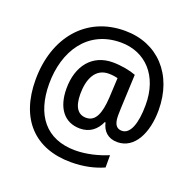

<svg xmlns="http://www.w3.org/2000/svg" viewBox="-138 -857 1091 1084"><g transform="rotate(20 407.5 -315.0)"><path d="M764 -359C764 -573 630 -716 434 -716C200 -717 52 -537 52 -284C52 -50 179 86 398 86C475 86 539 71 593 47V-27C539 -4 467 15 398 15C222 15 132 -102 132 -289C132 -483 233 -646 434 -646C582 -646 686 -537 685 -361C685 -250 658 -179 608 -179C580 -179 559 -195 559 -253C559 -261 559 -276 560 -296L569 -501C536 -514 480 -525 429 -525C307 -525 233 -434 233 -297C233 -182 286 -110 381 -110C439 -110 479 -142 501 -192H506C516 -144 549 -110 605 -110C710 -110 764 -224 764 -359ZM317 -295C317 -385 350 -457 429 -457C450 -457 470 -454 484 -450L478 -330C472 -233 449 -179 393 -179C346 -179 317 -214 317 -295Z"/></g></svg>

Font: Noto Sans SemiCondensed Medium
Style: Regular
Weight: 500
Width: 4
Designer: Monotype Design Team
Foundry: Monotype Imaging Inc.
Version: Version 2.013